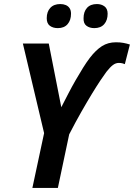

<svg xmlns="http://www.w3.org/2000/svg" viewBox="-20 -929 662 949"><path d="M140 0 198 -271 93 -714H221L283 -399Q300 -432 317.5 -466Q335 -500 354 -533Q373 -566 390.5 -594Q408 -622 424 -643Q454 -682 484 -701Q514 -720 553 -720Q574 -720 590 -717Q606 -714 622 -709L597 -612Q593 -614 585 -616Q577 -618 567 -618Q552 -618 538 -607.5Q524 -597 506 -574Q494 -558 476 -531Q458 -504 434.5 -465.5Q411 -427 382.5 -377Q354 -327 322 -265L266 0ZM446 -790Q423 -790 407.5 -801.5Q392 -813 393 -839Q393 -871 410 -890Q427 -909 459 -909Q481 -909 496.5 -897.5Q512 -886 512 -861Q512 -829 495 -809.5Q478 -790 446 -790ZM266 -790Q242 -790 226.5 -801.5Q211 -813 211 -839Q211 -871 228.5 -890Q246 -909 278 -909Q293 -909 305 -904Q317 -899 324 -888.5Q331 -878 331 -861Q331 -829 314 -809.5Q297 -790 266 -790Z"/></svg>

Font: Noto Sans Display SemiBold
Style: Italic
Weight: 600
Italic angle: -12°
Designer: Monotype Design Team
Foundry: Monotype Imaging Inc.
Version: Version 2.003